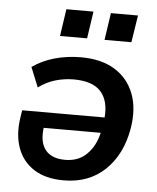

<svg xmlns="http://www.w3.org/2000/svg" viewBox="-52 -757 666 812"><g transform="rotate(5 281.0 -351.0)"><path d="M248 10Q171 10 121.5 -22Q72 -54 52 -110Q32 -166 43 -238L48 -270H398Q404 -342 369 -380.5Q334 -419 254 -419Q216 -419 178.5 -408.5Q141 -398 105 -372L71 -456Q114 -486 166.5 -500.5Q219 -515 277 -515Q363 -515 420 -480Q477 -445 501.5 -382Q526 -319 512 -234Q493 -122 424 -56Q355 10 248 10ZM247 -77Q304 -77 339.5 -113Q375 -149 387 -204H145Q137 -142 163.5 -109.5Q190 -77 247 -77ZM369 -597 386 -712H501L483 -597ZM180 -597 197 -712H312L295 -597Z"/></g></svg>

Font: Mulish
Style: Bold Italic
Weight: 700
Italic angle: -9°
Designer: Vernon Adams
Foundry: Vernon Adams
Version: Version 3.603; ttfautohint (v1.8.3)